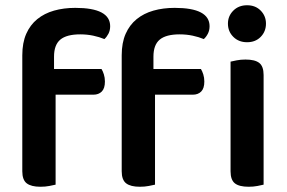

<svg xmlns="http://www.w3.org/2000/svg" viewBox="-20 -705 1093 732"><path d="M186 -442H367Q372 -434 376 -421.5Q380 -409 380 -394Q380 -368 368 -356Q356 -344 336 -344H192V-1Q183 1 168 4Q153 7 134 7Q99 7 82 -6Q65 -19 65 -52V-494Q65 -542 80 -576Q95 -610 122 -632Q149 -654 186 -664.5Q223 -675 267 -675Q400 -675 400 -605Q400 -589 393.5 -576.5Q387 -564 378 -556Q359 -564 335.5 -569Q312 -574 286 -574Q234 -574 210 -554Q186 -534 186 -489ZM565 -442H746Q751 -434 755 -421.5Q759 -409 759 -394Q759 -368 747 -356Q735 -344 715 -344H571V-1Q562 1 547 4Q532 7 513 7Q478 7 461 -6Q444 -19 444 -52V-494Q444 -542 459 -576Q474 -610 501 -632Q528 -654 565 -664.5Q602 -675 646 -675Q779 -675 779 -605Q779 -589 772.5 -576.5Q766 -564 757 -556Q738 -564 714.5 -569Q691 -574 665 -574Q613 -574 589 -554Q565 -534 565 -489ZM859 -470Q867 -472 882.5 -475Q898 -478 916 -478Q952 -478 968.5 -465Q985 -452 985 -419V-1Q977 1 961.5 4Q946 7 928 7Q892 7 875.5 -6Q859 -19 859 -52ZM849 -615Q849 -644 869.5 -664.5Q890 -685 922 -685Q954 -685 974 -664.5Q994 -644 994 -615Q994 -585 974 -564.5Q954 -544 922 -544Q890 -544 869.5 -564.5Q849 -585 849 -615Z"/></svg>

Font: Baloo Tammudu 2 SemiBold
Style: Regular
Weight: 600
Designer: Maithili Shingre, Omkar Shende and Ek Type
Foundry: Ek Type
Version: Version 1.640;hotconv 1.0.111;makeotfexe 2.5.65597; ttfautoh